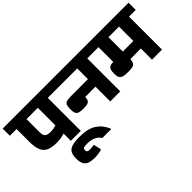

<svg xmlns="http://www.w3.org/2000/svg" viewBox="-123 -1165 2019 2019"><g transform="rotate(-45 886.0 -155.5)"><path d="M246 -99Q173 -99 130 -119.5Q87 -140 68.5 -187Q50 -234 50 -314V-500H-50V-607H615V-500H514V-9H366V-116L363 -117Q314 -99 246 -99ZM198 -305Q198 -258 217.5 -241.5Q237 -225 286 -225Q308 -225 328.5 -229Q349 -233 366 -239V-500H198Z M753 204H621Q576 133 468 133Q430 133 415.5 139Q401 145 401 165Q401 186 412.5 192Q424 198 446 198Q460 198 477 196Q494 194 504 192L508 195L527 279Q509 286 478.5 291Q448 296 419 296Q371 296 338.5 285Q306 274 289.5 244.5Q273 215 273 159Q273 112 288.5 82.5Q304 53 344 39Q384 25 457 25Q584 25 652.5 71Q721 117 753 197Z M700 -340H712L952 -341V-500H515V-607H1201V-500H1101V-9H952V-229L799 -228Q798 -195 788 -179.5Q778 -164 756.5 -159Q735 -154 697 -154Q657 -154 635.5 -161.5Q614 -169 605.5 -189Q597 -209 597 -247Q597 -288 605.5 -308Q614 -328 636.5 -334Q659 -340 700 -340Z M1416 -500V-286L1573 -287V-500ZM1573 -9V-175L1416 -174Q1414 -140 1404 -123Q1394 -106 1371 -100Q1348 -94 1306 -94Q1258 -94 1232 -102Q1206 -110 1196.5 -130Q1187 -150 1187 -187Q1187 -243 1205 -261.5Q1223 -280 1268 -280V-500H1086V-607H1822V-500H1722V-9Z"/></g></svg>

Font: Bakbak One
Style: Regular
Weight: 400
Designer: Saumya Kishore and Sanchit Sawaria
Foundry: A Good Feeling
Version: Version 1.003; ttfautohint (v1.8.3)